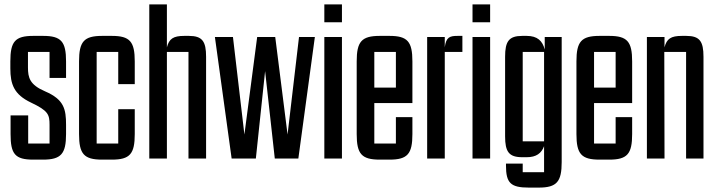

<svg xmlns="http://www.w3.org/2000/svg" viewBox="-20 -720 3250 872"><path d="M175 5C257 5 280 -21 280 -111V-153C280 -224 271 -268 185 -305C115 -335 107 -367 107 -414V-484H205V-366H280V-441C280 -531 258 -557 176 -557H131C48 -557 27 -531 27 -441V-409C27 -338 43 -291 121 -254C199 -217 205 -200 205 -153V-68H108V-196H28V-111C28 -21 48 5 131 5Z M488 5C570 5 592 -21 592 -111V-224H517V-68H419V-484H517V-338H592V-441C592 -531 570 -557 488 -557H444C361 -557 339 -531 339 -441V-111C339 -21 361 5 444 5Z M916 -462C916 -532 899 -557 838 -557H817C767 -557 748 -544 738 -505V-700H658V0H738V-484H836V0H916Z M1184 -397 1228 0H1335L1410 -552H1338L1286 -109L1230 -552H1148L1090 -109L1038 -552H956L1032 0H1142Z M1453 -619H1533V-700H1453ZM1533 -552H1453V0H1533Z M1749 5C1831 5 1853 -21 1853 -111V-188H1778V-68H1680V-252H1853V-441C1853 -531 1831 -557 1749 -557H1705C1622 -557 1600 -531 1600 -441V-111C1600 -21 1622 5 1705 5ZM1680 -484H1778V-322H1680Z M2000 0V-484H2080V-557H2059C2023 -557 2006 -552 2000 -505V-552H1920V0Z M2126 -619H2206V-700H2126ZM2206 -552H2126V0H2206Z M2451 62H2354V23H2278V32C2278 111 2299 132 2382 132H2427C2509 132 2531 105 2531 16V-552H2454V-495C2444 -534 2421 -557 2372 -557H2352C2291 -557 2274 -532 2274 -462V-101C2274 -31 2291 -6 2352 -6H2372C2416 -6 2439 -24 2451 -56ZM2354 -484H2451V-78H2354Z M2747 5C2829 5 2851 -21 2851 -111V-188H2776V-68H2678V-252H2851V-441C2851 -531 2829 -557 2747 -557H2703C2620 -557 2598 -531 2598 -441V-111C2598 -21 2620 5 2703 5ZM2678 -484H2776V-322H2678Z M3077 -557C3027 -557 3008 -544 2998 -505V-552H2918V0H2998L2997 -484H3096V0H3175V-462C3175 -532 3158 -557 3097 -557Z"/></svg>

Font: Queering
Style: Regular
Weight: 400
Designer: Adam Naccarato
Foundry: adamnac
Version: Version 2.000;hotconv 1.0.109;makeotfexe 2.5.65596